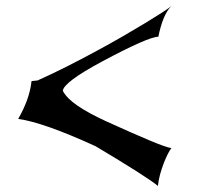

<svg xmlns="http://www.w3.org/2000/svg" viewBox="-20 -659 650 624"><path d="M39.1 -272.5Q57.1 -303.7 68.1 -334.2Q79.1 -364.7 82.5 -395.5L102.1 -397.5Q147.9 -418 196.3 -442.4Q244.6 -466.8 290.3 -491.5Q335.9 -516.1 377.4 -540Q418.9 -564 451.9 -584Q484.9 -604 507.1 -618.4Q529.3 -632.8 536.6 -639.2Q509.3 -611.8 494.6 -539.6Q462.4 -539.6 311.5 -459Q187 -392.1 184.1 -363.8Q196.8 -339.8 231.4 -315.9Q266.1 -292 323.2 -265.6Q414.6 -224.1 467.8 -201.9Q521 -179.7 537.1 -177.7Q531.2 -170.4 524.7 -157.2Q518.1 -144 511.7 -127.4Q505.4 -110.8 500.2 -92Q495.1 -73.2 493.2 -54.7Q458 -84 291 -183.6Q120.1 -261.7 39.1 -272.5Z"/></svg>

Font: MedievalSharp
Style: Regular
Weight: 500
Version: Version 1.0